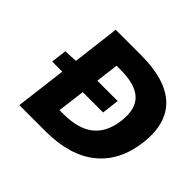

<svg xmlns="http://www.w3.org/2000/svg" viewBox="-153 -844 1034 1034"><g transform="rotate(45 364.5 -327.0)"><path d="M299 -291H454L466 -390H311L327 -520H358C499 -520 572 -467 555 -330C538 -191 451 -134 310 -134H279ZM154 -384 77 -380 66 -291H143L107 0H308C551 0 695 -117 721 -330C747 -543 630 -654 381 -654H187Z"/></g></svg>

Font: Falling Sky
Style: ExBdObl
Weight: 400
Designer: Paul D. Hunt
Foundry: Adobe Systems Incorporated
Version: Version 1.02